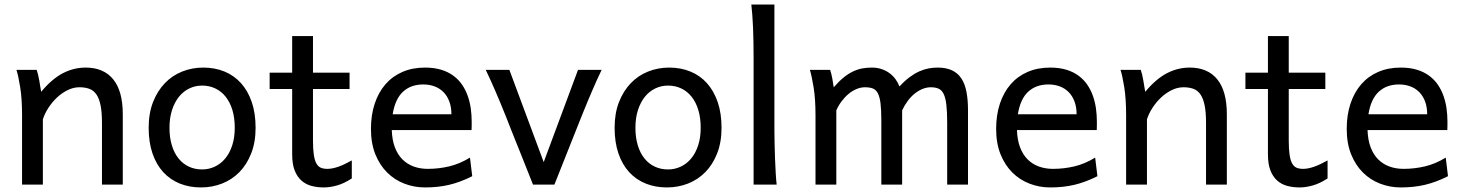

<svg xmlns="http://www.w3.org/2000/svg" viewBox="-20 -801 6351 833"><path d="M422.4 0V-268.6Q422.4 -314.5 416.3 -344.2Q410.2 -374 398.2 -391.4Q386.2 -408.7 367.9 -415.5Q349.6 -422.4 324.7 -422.4Q298.3 -422.4 273.2 -409.9Q248 -397.5 227.1 -377.7Q206.1 -357.9 189.9 -333Q173.8 -308.1 166 -283.2V0H75.7V-300.3Q75.7 -372.6 67.6 -422.6Q59.6 -472.7 51.3 -498H139.2Q142.1 -490.2 145 -477.8Q147.9 -465.3 150.4 -451.7Q152.8 -438 154.8 -424.8L158.7 -402.8Q205.1 -458.5 252.4 -483.2Q299.8 -507.8 351.6 -507.8Q429.7 -507.8 471.2 -456.8Q512.7 -405.8 512.7 -305.2V0Z M715.3 -246.6Q715.3 -204.1 725.6 -170.4Q735.8 -136.7 754.6 -113.5Q773.4 -90.3 799.3 -78.1Q825.2 -65.9 856.9 -65.9Q886.2 -65.9 912.1 -78.1Q938 -90.3 957.3 -113.5Q976.6 -136.7 987.5 -170.4Q998.5 -204.1 998.5 -246.6Q998.5 -289.6 988.3 -323.5Q978 -357.4 959.2 -381.1Q940.4 -404.8 914.3 -417.2Q888.2 -429.7 856.9 -429.7Q827.1 -429.7 801.3 -417.2Q775.4 -404.8 756.3 -381.1Q737.3 -357.4 726.3 -323.5Q715.3 -289.6 715.3 -246.6ZM625 -246.6Q625 -309.6 644 -358.2Q663.1 -406.7 695.3 -440.2Q727.5 -473.6 770.5 -490.7Q813.5 -507.8 861.8 -507.8Q912.1 -507.8 953.9 -490.7Q995.6 -473.6 1025.6 -440.2Q1055.7 -406.7 1072.3 -358.2Q1088.9 -309.6 1088.9 -246.6Q1088.9 -183.6 1069.8 -135.3Q1050.8 -86.9 1018.6 -54.2Q986.3 -21.5 943.4 -4.6Q900.4 12.2 852.1 12.2Q801.8 12.2 760 -4.6Q718.3 -21.5 688.2 -54.2Q658.2 -86.9 641.6 -135.3Q625 -183.6 625 -246.6Z M1149.9 -485.8H1247.6V-644.5H1337.9V-485.8H1496.6V-415H1337.9V-190.4Q1337.9 -152.8 1341.6 -128.9Q1345.2 -105 1352.8 -91.6Q1360.4 -78.1 1372.1 -73.2Q1383.8 -68.4 1400.4 -68.4Q1421.4 -68.4 1447.8 -77.6Q1474.1 -86.9 1506.3 -105V-26.9Q1472.7 -4.9 1441.9 3.7Q1411.1 12.2 1385.3 12.2Q1356.4 12.2 1331.5 5.6Q1306.6 -1 1287.8 -17.6Q1269 -34.2 1258.3 -61.8Q1247.6 -89.4 1247.6 -131.8V-415H1149.9Z M1679.7 -236.8Q1681.2 -193.8 1693.1 -162.1Q1705.1 -130.4 1725.8 -109.6Q1746.6 -88.9 1774.7 -78.6Q1802.7 -68.4 1835.9 -68.4Q1883.3 -68.4 1928.7 -79.1Q1974.1 -89.8 2019 -117.2L2028.8 -36.6Q2002.9 -23.4 1978 -14.2Q1953.1 -4.9 1928.2 1Q1903.3 6.8 1877.7 9.5Q1852.1 12.2 1823.7 12.2Q1776.9 12.2 1734.4 -4.2Q1691.9 -20.5 1659.7 -52.5Q1627.4 -84.5 1608.4 -131.8Q1589.4 -179.2 1589.4 -241.7Q1589.4 -302.2 1605.7 -351.3Q1622.1 -400.4 1652.3 -435.3Q1682.6 -470.2 1726.1 -489Q1769.5 -507.8 1823.7 -507.8Q1863.8 -507.8 1894.5 -498.3Q1925.3 -488.8 1947.8 -471.9Q1970.2 -455.1 1985.4 -432.6Q2000.5 -410.2 2009.5 -384.3Q2018.6 -358.4 2022.5 -330.3Q2026.4 -302.2 2026.4 -274.9V-255.9Q2026.4 -243.7 2025.9 -236.8ZM1816.4 -434.6Q1762.7 -434.6 1728.5 -403.1Q1694.3 -371.6 1683.6 -305.2H1938.5Q1938.5 -336.4 1929.4 -360.6Q1920.4 -384.8 1904.1 -401.4Q1887.7 -418 1865.2 -426.3Q1842.8 -434.6 1816.4 -434.6Z M2590.3 -498Q2580.1 -477.1 2569.1 -452.6Q2558.1 -428.2 2548.1 -404.8Q2538.1 -381.3 2529.3 -360.4Q2520.5 -339.4 2514.6 -324.7Q2509.8 -313 2501.7 -292.7Q2493.7 -272.5 2483.6 -247.3Q2473.6 -222.2 2462.4 -194.1Q2451.2 -166 2440.4 -138.7Q2414.6 -74.2 2385.3 0H2292.5Q2264.2 -70.8 2239.3 -133.8Q2228.5 -160.6 2217.3 -188.5Q2206.1 -216.3 2196 -241.9Q2186 -267.6 2177.5 -289.1Q2168.9 -310.5 2163.1 -324.7Q2157.2 -339.4 2148.4 -360.6Q2139.6 -381.8 2129.4 -405.3Q2119.1 -428.7 2108.4 -452.9Q2097.7 -477.1 2087.4 -498H2189.9L2338.9 -97.7L2487.8 -498Z M2736.8 -246.6Q2736.8 -204.1 2747.1 -170.4Q2757.3 -136.7 2776.1 -113.5Q2794.9 -90.3 2820.8 -78.1Q2846.7 -65.9 2878.4 -65.9Q2907.7 -65.9 2933.6 -78.1Q2959.5 -90.3 2978.8 -113.5Q2998 -136.7 3009 -170.4Q3020 -204.1 3020 -246.6Q3020 -289.6 3009.8 -323.5Q2999.5 -357.4 2980.7 -381.1Q2961.9 -404.8 2935.8 -417.2Q2909.7 -429.7 2878.4 -429.7Q2848.6 -429.7 2822.8 -417.2Q2796.9 -404.8 2777.8 -381.1Q2758.8 -357.4 2747.8 -323.5Q2736.8 -289.6 2736.8 -246.6ZM2646.5 -246.6Q2646.5 -309.6 2665.5 -358.2Q2684.6 -406.7 2716.8 -440.2Q2749 -473.6 2792 -490.7Q2835 -507.8 2883.3 -507.8Q2933.6 -507.8 2975.3 -490.7Q3017.1 -473.6 3047.1 -440.2Q3077.1 -406.7 3093.8 -358.2Q3110.4 -309.6 3110.4 -246.6Q3110.4 -183.6 3091.3 -135.3Q3072.3 -86.9 3040 -54.2Q3007.8 -21.5 2964.8 -4.6Q2921.9 12.2 2873.5 12.2Q2823.2 12.2 2781.5 -4.6Q2739.7 -21.5 2709.7 -54.2Q2679.7 -86.9 2663.1 -135.3Q2646.5 -183.6 2646.5 -246.6Z M3339.8 -231.9Q3339.8 -208.5 3340.6 -176.8Q3341.3 -145 3342.5 -112.3Q3343.8 -79.6 3345.5 -49.8Q3347.2 -20 3349.6 0H3249.5V-551.8Q3249.5 -623 3247.1 -680.9Q3244.6 -738.8 3239.7 -781.2H3339.8Z M3894 0H3803.7V-278.3Q3803.7 -323.7 3800.3 -351.8Q3796.9 -379.9 3788.8 -395.8Q3780.8 -411.6 3767.1 -417Q3753.4 -422.4 3732.9 -422.4Q3714.8 -422.4 3696.8 -415Q3678.7 -407.7 3662.4 -394.3Q3646 -380.9 3632.1 -362.5Q3618.2 -344.2 3608.4 -322.3V0H3518.1V-300.3Q3518.1 -372.6 3509.8 -422.6Q3501.5 -472.7 3493.7 -498H3581.5Q3586.9 -482.4 3590.8 -461.2Q3594.7 -439.9 3597.2 -422.4Q3619.6 -448.2 3640.1 -464.8Q3660.6 -481.4 3680.9 -491Q3701.2 -500.5 3721.2 -504.2Q3741.2 -507.8 3762.2 -507.8Q3786.1 -507.8 3805.7 -501Q3825.2 -494.1 3840.1 -482.9Q3855 -471.7 3865.7 -456.8Q3876.5 -441.9 3882.3 -425.8Q3905.3 -450.7 3926.8 -466.6Q3948.2 -482.4 3968.8 -491.5Q3989.3 -500.5 4009 -504.2Q4028.8 -507.8 4047.9 -507.8Q4085 -507.8 4110.4 -495.8Q4135.7 -483.9 4151.1 -460.4Q4166.5 -437 4173.1 -402.3Q4179.7 -367.7 4179.7 -322.3V0H4089.4V-268.6Q4089.4 -315.9 4085.9 -345.7Q4082.5 -375.5 4074.5 -392.6Q4066.4 -409.7 4052.7 -416Q4039.1 -422.4 4018.6 -422.4Q4000.5 -422.4 3982.9 -415.3Q3965.3 -408.2 3949 -395.3Q3932.6 -382.3 3918.7 -363.8Q3904.8 -345.2 3894 -322.3Z M4392.1 -236.8Q4393.6 -193.8 4405.5 -162.1Q4417.5 -130.4 4438.2 -109.6Q4459 -88.9 4487.1 -78.6Q4515.1 -68.4 4548.3 -68.4Q4595.7 -68.4 4641.1 -79.1Q4686.5 -89.8 4731.4 -117.2L4741.2 -36.6Q4715.3 -23.4 4690.4 -14.2Q4665.5 -4.9 4640.6 1Q4615.7 6.8 4590.1 9.5Q4564.5 12.2 4536.1 12.2Q4489.3 12.2 4446.8 -4.2Q4404.3 -20.5 4372.1 -52.5Q4339.8 -84.5 4320.8 -131.8Q4301.8 -179.2 4301.8 -241.7Q4301.8 -302.2 4318.1 -351.3Q4334.5 -400.4 4364.7 -435.3Q4395 -470.2 4438.5 -489Q4481.9 -507.8 4536.1 -507.8Q4576.2 -507.8 4606.9 -498.3Q4637.7 -488.8 4660.2 -471.9Q4682.6 -455.1 4697.8 -432.6Q4712.9 -410.2 4721.9 -384.3Q4731 -358.4 4734.9 -330.3Q4738.8 -302.2 4738.8 -274.9V-255.9Q4738.8 -243.7 4738.3 -236.8ZM4528.8 -434.6Q4475.1 -434.6 4440.9 -403.1Q4406.7 -371.6 4396 -305.2H4650.9Q4650.9 -336.4 4641.8 -360.6Q4632.8 -384.8 4616.5 -401.4Q4600.1 -418 4577.6 -426.3Q4555.2 -434.6 4528.8 -434.6Z M5212.4 0V-268.6Q5212.4 -314.5 5206.3 -344.2Q5200.2 -374 5188.2 -391.4Q5176.3 -408.7 5158 -415.5Q5139.6 -422.4 5114.7 -422.4Q5088.4 -422.4 5063.2 -409.9Q5038.1 -397.5 5017.1 -377.7Q4996.1 -357.9 4980 -333Q4963.9 -308.1 4956.1 -283.2V0H4865.7V-300.3Q4865.7 -372.6 4857.7 -422.6Q4849.6 -472.7 4841.3 -498H4929.2Q4932.1 -490.2 4935.1 -477.8Q4938 -465.3 4940.4 -451.7Q4942.9 -438 4944.8 -424.8L4948.7 -402.8Q4995.1 -458.5 5042.5 -483.2Q5089.8 -507.8 5141.6 -507.8Q5219.7 -507.8 5261.2 -456.8Q5302.7 -405.8 5302.7 -305.2V0Z M5383.3 -485.8H5481V-644.5H5571.3V-485.8H5730V-415H5571.3V-190.4Q5571.3 -152.8 5575 -128.9Q5578.6 -105 5586.2 -91.6Q5593.8 -78.1 5605.5 -73.2Q5617.2 -68.4 5633.8 -68.4Q5654.8 -68.4 5681.2 -77.6Q5707.5 -86.9 5739.7 -105V-26.9Q5706.1 -4.9 5675.3 3.7Q5644.5 12.2 5618.7 12.2Q5589.8 12.2 5564.9 5.6Q5540 -1 5521.2 -17.6Q5502.4 -34.2 5491.7 -61.8Q5481 -89.4 5481 -131.8V-415H5383.3Z M5913.1 -236.8Q5914.6 -193.8 5926.5 -162.1Q5938.5 -130.4 5959.2 -109.6Q5980 -88.9 6008.1 -78.6Q6036.1 -68.4 6069.3 -68.4Q6116.7 -68.4 6162.1 -79.1Q6207.5 -89.8 6252.4 -117.2L6262.2 -36.6Q6236.3 -23.4 6211.4 -14.2Q6186.5 -4.9 6161.6 1Q6136.7 6.8 6111.1 9.5Q6085.4 12.2 6057.1 12.2Q6010.3 12.2 5967.8 -4.2Q5925.3 -20.5 5893.1 -52.5Q5860.8 -84.5 5841.8 -131.8Q5822.8 -179.2 5822.8 -241.7Q5822.8 -302.2 5839.1 -351.3Q5855.5 -400.4 5885.7 -435.3Q5916 -470.2 5959.5 -489Q6002.9 -507.8 6057.1 -507.8Q6097.2 -507.8 6127.9 -498.3Q6158.7 -488.8 6181.2 -471.9Q6203.6 -455.1 6218.8 -432.6Q6233.9 -410.2 6242.9 -384.3Q6252 -358.4 6255.9 -330.3Q6259.8 -302.2 6259.8 -274.9V-255.9Q6259.8 -243.7 6259.3 -236.8ZM6049.8 -434.6Q5996.1 -434.6 5961.9 -403.1Q5927.7 -371.6 5917 -305.2H6171.9Q6171.9 -336.4 6162.8 -360.6Q6153.8 -384.8 6137.5 -401.4Q6121.1 -418 6098.6 -426.3Q6076.2 -434.6 6049.8 -434.6Z"/></svg>

Font: Andika New Basic
Style: Regular
Weight: 400
Designer: Victor Gaultney, Annie Olsen, Julie Remington, Don Collingsworth, Eric Hays
Foundry: SIL International
Version: Version 5.500; ttfautohint (v1.8.3)